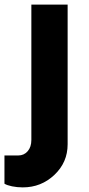

<svg xmlns="http://www.w3.org/2000/svg" viewBox="-62 -520 390 840"><path d="M37.6 299.8Q13.2 299.8 -9.3 295.2Q-31.7 290.5 -42.5 283.7V160.2H17.6Q43 160.2 59.1 141.6Q75.2 123 75.2 92.3V-500H233.9V111.3Q233.9 190.4 176 245.1Q118.2 299.8 37.6 299.8Z"/></svg>

Font: Now Alt
Style: Bold
Weight: 700
Designer: Alfredo Marco Pradil
Foundry: Alfredo Marco Pradil
Version: Version 1.002;PS 001.002;hotconv 1.0.88;makeotf.lib2.5.64775